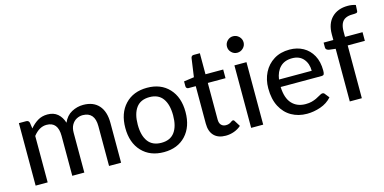

<svg xmlns="http://www.w3.org/2000/svg" viewBox="-71 -1116 3017 1508"><g transform="rotate(-15 1437.0 -362.0)"><path d="M763.5 0H665.5V-324Q665.5 -437.5 568.5 -439Q541 -439 517.2 -426Q493.5 -413 479 -387.5Q464.5 -362 464.5 -324V0H366.5V-324Q366.5 -439 274 -439Q214.5 -439 166.5 -377.5V0H68.5V-508H127.5Q148 -508 153 -488.5L160 -440.5Q188 -474 222.2 -495Q256.5 -516 302 -516Q352.5 -516 384.2 -488.8Q416 -461.5 430.5 -414.5Q453.5 -468 498.2 -492Q543 -516 592.5 -516Q674.5 -516 719 -466.2Q763.5 -416.5 763.5 -324Z M1111.5 7Q999 7 932.5 -63.8Q866 -134.5 866 -254.5Q866 -374.5 932.5 -445.2Q999 -516 1111.5 -516Q1223.5 -516 1289.5 -445.2Q1355.5 -374.5 1355.5 -254.5Q1355.5 -134.5 1289.5 -63.8Q1223.5 7 1111.5 7ZM1111.5 -69Q1183.5 -69 1219 -117.5Q1254.5 -166 1254.5 -254Q1254.5 -342 1219 -391Q1183.5 -440 1111.5 -440Q1038 -440 1002.5 -391Q967 -342 967 -254Q967 -166 1002.8 -117.5Q1038.5 -69 1111.5 -69Z M1613.5 8Q1552 8 1518.8 -26.2Q1485.5 -60.5 1485.5 -124.5V-429H1426.5Q1418 -429 1412.2 -434.5Q1406.5 -440 1406.5 -450V-489L1489.5 -500.5L1511 -652.5Q1515.5 -670.5 1533.5 -670.5H1583.5V-499.5H1727.5V-429H1583.5V-131.5Q1583.5 -101.5 1598 -86.5Q1612.5 -71.5 1636 -71.5Q1653.5 -71.5 1664.8 -76.8Q1676 -82 1683.5 -88Q1691 -94 1697 -94Q1706 -94 1710.5 -84.5L1739.5 -38Q1715 -16 1682 -4Q1649 8 1613.5 8Z M1919 0H1821V-508H1919ZM1869 -598Q1842 -598 1822.2 -617.8Q1802.5 -637.5 1802.5 -664.5Q1802.5 -692.5 1822.2 -712.2Q1842 -732 1869 -732Q1897 -732 1917.2 -712.2Q1937.5 -692.5 1937.5 -664.5Q1937.5 -637.5 1917.2 -617.8Q1897 -598 1869 -598Z M2275 7Q2205 7 2149.8 -24.2Q2094.5 -55.5 2062.8 -116Q2031 -176.5 2031 -264.5Q2031 -335 2059.8 -392Q2088.5 -449 2142.2 -482.5Q2196 -516 2270 -516Q2332 -516 2380.2 -489.2Q2428.5 -462.5 2456.5 -411.8Q2484.5 -361 2484.5 -288Q2484.5 -265.5 2479.5 -257.8Q2474.5 -250 2461 -250H2128Q2131.5 -158.5 2173 -114Q2214.5 -69.5 2283.5 -69.5Q2312 -69.5 2333.5 -75.2Q2355 -81 2371.5 -88.8Q2388 -96.5 2400 -104Q2409.5 -109.5 2417.2 -113.2Q2425 -117 2431 -117Q2443 -117 2449 -108L2477 -72.5Q2440.5 -31 2385.2 -12Q2330 7 2275 7ZM2396.5 -310Q2396.5 -369 2364 -407Q2331.5 -445 2272 -445Q2211 -445 2175.2 -409.2Q2139.5 -373.5 2130.5 -310Z M2721 0H2623V-428L2570 -434.5Q2544 -440 2544 -459.5V-499.5H2623V-546Q2623 -633 2671.2 -681.2Q2719.5 -729.5 2801.5 -729.5Q2835.5 -729.5 2865 -719.5L2862.5 -670.5Q2861.5 -659.5 2851.8 -657Q2842 -654.5 2817.5 -654.5Q2787.5 -654.5 2765 -644Q2718 -622.5 2718 -543V-499.5H2860.5V-429H2721Z"/></g></svg>

Font: Verano Sans Medium
Style: Regular
Weight: 500
Designer: Lukasz Dziedzic with Adam Twardoch and Botio Nikoltchev
Foundry: tyPoland Lukasz Dziedzic
Version: Version 3.001;December 28, 2019;FontCreator 12.0.0.2547 64-b